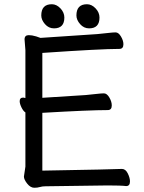

<svg xmlns="http://www.w3.org/2000/svg" viewBox="-20 -871 678 907"><path d="M142 16Q124 16 108.5 -3.5Q93 -23 93 -37L100 -84V-340Q90 -346 81.5 -363.5Q73 -381 73 -393Q73 -410 90 -410L100 -408V-634L96 -685Q96 -705 116 -705Q131 -705 151 -699L171 -692L440 -710Q462 -712 488 -715Q514 -718 526 -718Q540 -718 551.5 -698.5Q563 -679 563 -662Q563 -640 544 -640Q456 -640 180 -621V-409L385 -422Q407 -424 433 -427Q459 -430 471 -430Q485 -430 496.5 -410.5Q508 -391 508 -373Q508 -351 489 -351Q404 -351 180 -338V-65Q523 -71 555 -73H556Q573 -73 583.5 -52Q594 -31 594 -14Q594 8 576 8Q552 5 489 5L195 9Q180 9 168.5 12.5Q157 16 142 16ZM235 -737Q210 -737 192.5 -757Q175 -777 175 -798Q175 -851 225 -851Q247 -851 265.5 -831.5Q284 -812 284 -788Q284 -737 235 -737ZM401 -737Q376 -737 358.5 -757Q341 -777 341 -798Q341 -851 391 -851Q413 -851 431.5 -831.5Q450 -812 450 -788Q450 -737 401 -737Z"/></svg>

Font: ToneOZ-Pinyin-WenKai-Medium
Style: Medium
Weight: 700
Designer: Fontworks Inc.
Foundry: ToneOZ
Version: Version 0.240331